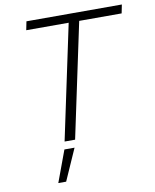

<svg xmlns="http://www.w3.org/2000/svg" viewBox="-92 -714 798 989"><g transform="rotate(-10 307.0 -219.5)"><path d="M201 0 328 -599H106L115 -644H614L605 -599H383L256 0ZM132 205 193 40H246L173 205Z"/></g></svg>

Font: Kanit ExtraLight
Style: Italic
Weight: 275
Italic angle: -12°
Designer: Katatrad Team
Foundry: CadsonDemak
Version: Version 2.000; ttfautohint (v1.8.3)